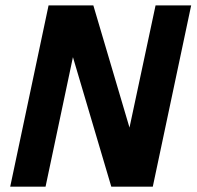

<svg xmlns="http://www.w3.org/2000/svg" viewBox="-20 -696 733 716"><path d="M395 0 252 -482.9 149.9 0H18.1L161.1 -675.8H328.1L462.9 -220.2L560.1 -675.8H692.9L549.8 0Z"/></svg>

Font: Lorenzo Sans
Style: Bold Italic
Weight: 700
Italic angle: -12°
Foundry: Intel Corporation
Version: Version 1.00; ttfautohint (v1.5)